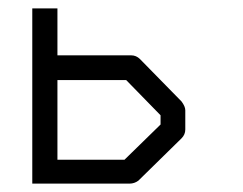

<svg xmlns="http://www.w3.org/2000/svg" viewBox="-20 -490 580 458"><path d="M57 -52V-470H117V-358H293Q305 -358 314 -349L413 -248Q422 -236 422 -227V-181Q422 -169 413 -160L310 -59Q300.5 -52 289 -52ZM117 -109H277L363 -193V-215L281 -299H117Z"/></svg>

Font: 3270 Nerd Font
Style: Regular
Weight: 400
Monospace: yes
Version: Version 3.0.1;Nerd Fonts 3.3.0